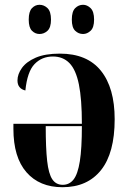

<svg xmlns="http://www.w3.org/2000/svg" viewBox="-20 -772 540 802"><path d="M241 10Q145 10 90.5 -52.5Q36 -115 36 -234V-255H322Q322 -358 309.5 -419.5Q297 -481 270 -508.5Q243 -536 201 -536Q155 -536 124.5 -504.5Q94 -473 86 -394Q53 -402 53 -436Q53 -462 71.5 -488Q90 -514 129 -531Q168 -548 230 -548Q344 -548 401.5 -476.5Q459 -405 459 -274Q459 -133 402 -61.5Q345 10 241 10ZM242 0Q270 0 287.5 -22.5Q305 -45 313.5 -98.5Q322 -152 322 -245H171Q171 -153 177 -99.5Q183 -46 198.5 -23Q214 0 242 0ZM327 -630Q308 -630 294 -643.5Q280 -657 280 -690Q280 -724 294 -738Q308 -752 327 -752Q344 -752 358.5 -738Q373 -724 373 -690Q373 -657 358.5 -643.5Q344 -630 327 -630ZM145 -630Q127 -630 113.5 -643.5Q100 -657 100 -690Q100 -724 113.5 -738Q127 -752 145 -752Q164 -752 178.5 -738Q193 -724 193 -690Q193 -657 178.5 -643.5Q164 -630 145 -630Z"/></svg>

Font: Noto Serif Display Condensed
Style: Bold
Weight: 700
Width: 3
Designer: Monotype Design Team
Foundry: Monotype Imaging Inc.
Version: Version 2.009